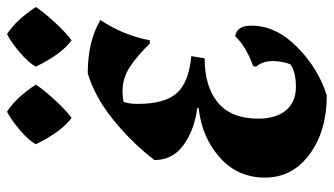

<svg xmlns="http://www.w3.org/2000/svg" viewBox="-222 -714 951 547"><g transform="rotate(-90 253.5 -440.5)"><path d="M266 -567Q252 -567 237 -564Q231 -549 231 -524Q231 -447 261.5 -412.5Q292 -378 367 -371L361 -333Q280 -333 234.5 -295Q189 -257 189 -180Q189 -130 212.5 -101.5Q236 -73 279.5 -73Q323 -73 344 -89Q353 -113 353 -140Q353 -167 337 -187L339 -195Q393 -214 424 -246Q454 -241 454 -200Q454 -130 393 -69.5Q332 -9 255 15Q154 15 87.5 -34Q21 -83 21 -161Q21 -239 78.5 -290Q136 -341 219 -350V-354Q157 -362 114 -393Q71 -424 71 -476Q121 -541 186 -593.5Q251 -646 318 -666Q409 -666 470 -630Q427 -566 412 -489H403Q367 -526 335.5 -546.5Q304 -567 266 -567ZM286 -814Q271 -791 241.5 -759Q212 -727 191 -712Q151 -742 116 -814Q127 -834 156 -859Q185 -884 209 -896Q248 -871 286 -814ZM507 -814Q492 -791 462.5 -759Q433 -727 412 -712Q372 -742 337 -814Q348 -834 377 -859Q406 -884 430 -896Q469 -871 507 -814Z"/></g></svg>

Font: Almendra
Style: Bold Italic
Weight: 700
Italic angle: -12°
Designer: Ana Sanfelippo
Foundry: Ana Sanfelippo
Version: Version 1.004